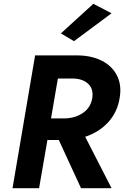

<svg xmlns="http://www.w3.org/2000/svg" viewBox="-20 -992 654 1012"><path d="M568 -922 370 -775 301 -816 472 -972ZM165 -700H390Q464 -699 517.5 -671.5Q571 -644 596.5 -594Q622 -544 611 -477Q599 -401 550.5 -348Q502 -295 429 -271L568 0H407L290 -254H230L186 0H46ZM369 -578H285L249 -368H325Q378 -370 417.5 -397Q457 -424 466 -473Q474 -521 446.5 -548.5Q419 -576 369 -578Z"/></svg>

Font: Von Semi
Style: Italic
Weight: 600
Version: Version 4.000; ttfautohint (v1.8.4.7-5d5b)